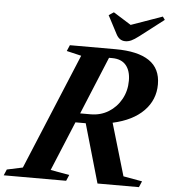

<svg xmlns="http://www.w3.org/2000/svg" viewBox="-126 -1024 951 1080"><g transform="rotate(5 349.0 -484.0)"><path d="M-64.5 0 -50 -34 39 -53 311 -708 228 -727.5 242.5 -761.5H500Q626 -761.5 690.5 -718Q755 -674.5 755 -585Q755 -497.5 694 -435.2Q633 -373 520 -348L607 -53L713.5 -34L699 0H465L369.5 -332H311.5L196 -53L302.5 -34L288 0ZM333.5 -384.5H392.5Q449 -384.5 493.8 -412.2Q538.5 -440 564.5 -487Q590.5 -534 590.5 -591.5Q590.5 -647.5 564 -678.8Q537.5 -710 485.5 -710H468ZM551 -811Q517 -811 499 -846L445 -949L473 -967.5L573 -905L749.5 -967.5L762 -950L627 -846Q601 -826 584.2 -818.5Q567.5 -811 551 -811Z"/></g></svg>

Font: Libre Caslon Text Bold
Style: Italic
Weight: 700
Italic angle: -22.583°
Designer: Pablo Impallari, Rodrigo Fuenzalida, Katja Schimmel
Foundry: Pablo Impallari, Rodrigo Fuenzalida
Version: Version 2.000